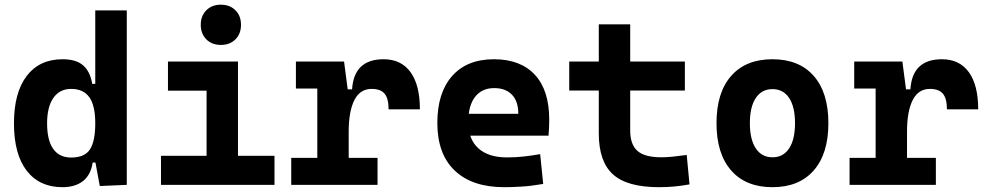

<svg xmlns="http://www.w3.org/2000/svg" viewBox="-20 -776 4142 806"><path d="M241.7 9.8Q145.5 9.8 92 -59.6Q38.6 -128.9 38.6 -258.3Q38.6 -386.7 92 -457Q145.5 -527.3 242.7 -527.3Q299.3 -527.3 328.9 -501.7Q358.4 -476.1 367.2 -423.8H410.2L379.9 -258.3Q379.9 -333.5 354.7 -368.2Q329.6 -402.8 278.8 -402.8Q230.5 -402.8 204.1 -365Q177.7 -327.1 177.7 -258.3Q177.7 -187 203.4 -150.9Q229 -114.7 278.8 -114.7Q335.4 -114.7 357.7 -148.9Q379.9 -183.1 379.9 -258.3L415 -93.8H369.1Q361.3 -42 328.6 -16.1Q295.9 9.8 241.7 9.8ZM398.9 4.9 379.9 -97.7V-732.4H512.2V0Z M847.2 0V-488.3H979V0ZM655.8 0V-122.1H856.9V0ZM969.2 0V-122.1H1132.3V0ZM685.1 -395.5V-517.6H979V-395.5ZM907.2 -587.4Q869.6 -587.4 846.2 -610.8Q822.8 -634.3 822.8 -671.9Q822.8 -709.5 846.2 -732.9Q869.6 -756.3 907.2 -756.3Q944.8 -756.3 968.3 -732.9Q991.7 -709.5 991.7 -671.9Q991.7 -634.3 968.3 -610.8Q944.8 -587.4 907.2 -587.4Z M1443.8 -222.7 1413.6 -400.9H1458Q1465.8 -527.3 1590.3 -527.3Q1664.1 -527.3 1703.4 -473.1Q1742.7 -418.9 1742.7 -316.9H1611.3Q1611.3 -362.6 1594.5 -382.7Q1577.6 -402.8 1540 -402.8Q1491.6 -402.8 1467.7 -356Q1443.8 -309.1 1443.8 -222.7ZM1202.6 0V-113.3H1564.9V0ZM1312 0V-517.6H1424.3L1443.8 -369.1V0ZM1222.2 -404.3V-517.6H1417.5L1427.2 -404.3Z M2096.7 9.8Q1962.3 9.8 1889.1 -59.8Q1815.9 -129.4 1815.9 -259.8Q1815.9 -386.7 1878.1 -457Q1940.3 -527.3 2053.7 -527.3Q2164.5 -527.3 2225.1 -462.4Q2285.6 -397.4 2285.6 -273.4Q2285.6 -238.3 2282.6 -206.5H1902.8V-298.3H2155.8Q2155.8 -350.5 2129.2 -378.4Q2102.5 -406.2 2054.7 -406.2Q2002.9 -406.2 1974.4 -369.4Q1945.8 -332.5 1945.8 -264.6Q1945.8 -191.5 1988.1 -153.4Q2030.4 -115.2 2108.4 -115.2Q2143.6 -115.2 2177.8 -118.9Q2211.9 -122.6 2247.6 -128.9L2260.3 -3.9Q2210.7 4.9 2169.5 7.3Q2128.3 9.8 2096.7 9.8Z M2746.6 9.8Q2612.9 9.8 2553.3 -43.9Q2493.7 -97.7 2493.7 -215.8V-283.2H2625.5V-228.5Q2625.5 -169.3 2656 -142.5Q2686.5 -115.7 2756.3 -115.7Q2778.8 -115.7 2804.4 -118.4Q2829.9 -121.1 2862.8 -125.5L2874.5 -2Q2842.3 3.9 2811.7 6.8Q2781.1 9.8 2746.6 9.8ZM2493.7 -252.4V-673.8H2625.5V-252.4ZM2369.6 -396V-517.6H2855V-396Z M3222.7 9.8Q3110.8 9.8 3049.3 -60.5Q2987.8 -130.9 2987.8 -258.8Q2987.8 -387.2 3049.3 -457.3Q3110.8 -527.3 3222.7 -527.3Q3334.5 -527.3 3396 -457.3Q3457.5 -387.2 3457.5 -258.8Q3457.5 -130.9 3396 -60.5Q3334.5 9.8 3222.7 9.8ZM3222.9 -115.7Q3268.1 -115.7 3292.7 -153.1Q3317.4 -190.5 3317.4 -258.9Q3317.4 -327.6 3292.7 -364.7Q3268.1 -401.9 3222.7 -401.9Q3177.7 -401.9 3152.8 -364.7Q3127.9 -327.5 3127.9 -258.8Q3127.9 -190.4 3152.8 -153.1Q3177.7 -115.7 3222.9 -115.7Z M3787.6 -222.7 3757.3 -400.9H3801.8Q3809.6 -527.3 3934.1 -527.3Q4007.8 -527.3 4047.1 -473.1Q4086.4 -418.9 4086.4 -316.9H3955.1Q3955.1 -362.6 3938.2 -382.7Q3921.4 -402.8 3883.8 -402.8Q3835.3 -402.8 3811.5 -356Q3787.6 -309.1 3787.6 -222.7ZM3546.4 0V-113.3H3908.7V0ZM3655.8 0V-517.6H3768.1L3787.6 -369.1V0ZM3565.9 -404.3V-517.6H3761.2L3771 -404.3Z"/></svg>

Font: Cascadia Mono
Style: Regular
Weight: 400
Monospace: yes
Designer: Aaron Bell
Foundry: Saja Typeworks
Version: Version 2102.003